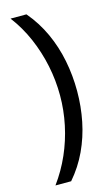

<svg xmlns="http://www.w3.org/2000/svg" viewBox="-132 -762 564 969"><g transform="rotate(-15 150.0 -278.0)"><path d="M260 -274Q260 -194 244.5 -117Q229 -40 196.5 29.5Q164 99 113 158H31Q77 95 108 24.5Q139 -46 155 -122Q171 -198 171 -275Q171 -354 155 -431Q139 -508 108 -580Q77 -652 30 -714H113Q164 -654 196.5 -583Q229 -512 244.5 -434Q260 -356 260 -274Z"/></g></svg>

Font: eng115
Style: Regular
Weight: 400
Designer: Monotype Design Team
Foundry: Monotype Imaging Inc.
Version: Version 2.013